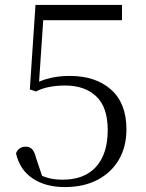

<svg xmlns="http://www.w3.org/2000/svg" viewBox="-20 -745 591 779"><path d="M243 14Q165 14 112.5 -21Q60 -56 45 -123Q50 -136 60 -143Q70 -150 84 -150Q100 -150 110 -140Q120 -130 126 -105L156 -16L122 -45Q148 -31 173.5 -23.5Q199 -16 234 -16Q323 -16 370 -68.5Q417 -121 417 -217Q417 -311 370 -354.5Q323 -398 245 -398Q211 -398 181.5 -392.5Q152 -387 126 -374L101 -382L124 -725H475V-663H140L158 -702L137 -390L108 -399Q147 -420 184 -428.5Q221 -437 263 -437Q368 -437 430.5 -381.5Q493 -326 493 -220Q493 -150 462.5 -97.5Q432 -45 376 -15.5Q320 14 243 14Z"/></svg>

Font: Noto Serif JP ExtraLight Light
Style: Regular
Weight: 300
Version: Version 2.003-H1;hotconv 1.1.1;makeotfexe 2.6.0